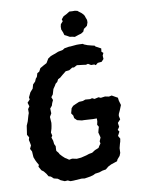

<svg xmlns="http://www.w3.org/2000/svg" viewBox="-95 -923 742 1000"><g transform="rotate(-10 276.5 -422.5)"><path d="M195 13 182 7 166 8 145 -1 132 -11 112 -16 99 -28 87 -32 79 -46 67 -61 56 -69 44 -90 48 -99 40 -113 34 -125 27 -143 26 -157 25 -174 17 -189 25 -206 22 -223 19 -236 23 -249 14 -264 21 -311 30 -332 39 -363 43 -374V-395L52 -408L46 -428L60 -443L58 -454L70 -479L85 -496L91 -517L104 -530L110 -544L117 -552L123 -571L134 -577L143 -594L162 -605L179 -614L192 -636L207 -646L220 -651L232 -655L249 -662L274 -667L285 -674L309 -678H317L350 -681H363L383 -680L388 -676L406 -669L429 -663L442 -660L445 -655L473 -640L471 -623L480 -615L474 -602L475 -584L463 -571L442 -569L430 -559L423 -564H406L391 -573L380 -570L366 -572L349 -574L333 -576L316 -567L307 -568L289 -557L270 -555L259 -546L250 -539L236 -527L224 -521L217 -508L207 -500L202 -491L191 -475L188 -465L183 -448L173 -435L179 -419L172 -404L168 -391L157 -378L158 -352L148 -335L150 -303L148 -288L145 -273L139 -254L143 -237L137 -228L143 -210L145 -192L151 -180L150 -164V-155L160 -143L164 -135L175 -123L188 -111L195 -107L208 -98L224 -101L248 -96L271 -98L300 -105L315 -110L332 -113L349 -124L369 -132L375 -142L383 -153L381 -165L389 -184L385 -200L382 -211L386 -227L390 -240L383 -252L387 -270V-285H366L351 -286L335 -287L318 -288H309L284 -294L271 -307L269 -321L260 -334L267 -360L277 -371L290 -377L311 -386L331 -387L345 -392L370 -390L381 -393L393 -387L415 -392L426 -387L449 -390L469 -386L484 -389L498 -381L514 -372L516 -356L523 -332L512 -305L504 -288L502 -278L506 -259L491 -243L494 -222L484 -207L491 -197L480 -176L489 -160L486 -144L483 -135L477 -112L476 -87L470 -72L456 -56L452 -47L419 -36L403 -28L387 -15L369 -12L351 -6L329 -3L319 2L302 7L271 12L255 10L210 13ZM348 -723 336 -726 322 -728 308 -736 296 -742 292 -756 285 -773V-788L288 -801L300 -814L297 -825L309 -839L325 -847L343 -858L357 -857H372L385 -854L392 -848L403 -840L412 -831L418 -822L421 -812L426 -799V-786L420 -769L411 -762L402 -756L396 -742L383 -734L369 -730Z"/></g></svg>

Font: Winky Rough Medium
Style: Italic
Weight: 500
Italic angle: -8.97852°
Designer: Simon Atzbach
Foundry: typofactur
Version: Version 1.206; ttfautohint (v1.8.4.7-5d5b)